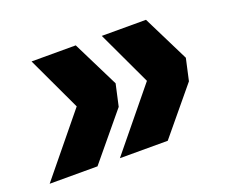

<svg xmlns="http://www.w3.org/2000/svg" viewBox="-97 -572 706 596"><g transform="rotate(-20 256.0 -274.0)"><path d="M-24 -86 137 -283 53 -462H199L275 -309L259 -237L134 -86ZM208 -86 369 -283 285 -462H431L507 -309L491 -237L366 -86Z"/></g></svg>

Font: Radio Canada
Style: Bold Italic
Weight: 700
Italic angle: -12°
Designer: Charles Daoud, Etienne Aubert Bonn, Alexandre Saumier Demers, Jacques Le Bailly
Foundry: Radio-Canada
Version: Version 2.104; ttfautohint (v1.8.4.7-5d5b);gftools[0.9.28.de